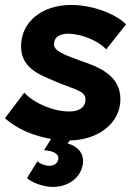

<svg xmlns="http://www.w3.org/2000/svg" viewBox="-21 -553 554 775"><path d="M180 201C237 206 301 177 313 112C320 69 297 39 252 26L261 14C374 12 465 -54 465 -153C465 -247 381 -282 306 -307C238 -332 197 -347 197 -374C197 -403 220 -418 259 -417C313 -414 374 -389 408 -354L488 -455C436 -504 344 -533 266 -533C150 -533 64 -466 64 -366C64 -294 115 -261 171 -238C269 -192 324 -191 324 -152C324 -119 298 -103 259 -103C194 -103 117 -136 77 -179L-1 -76C49 -30 119 -4 185 8L157 53C204 57 218 73 214 91C211 107 195 118 173 116C152 114 138 105 130 98L88 166C111 185 144 197 180 201Z"/></svg>

Font: Fixel Display
Style: Bold Italic
Weight: 700
Italic angle: -10°
Designer: AlfaBravo + MacPaw
Foundry: Kyrylo Tkachov, Marchela Mozhyna, Serhii Makarenko, Maria Weinstein, Zakhar Kryvoshyya
Version: Version 1.210;Glyphs 3.2 (3217)